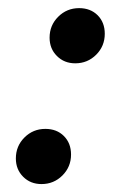

<svg xmlns="http://www.w3.org/2000/svg" viewBox="-20 -446 300 477"><path d="M19.4 -52.4Q19.4 -83.1 40.7 -104.4Q62.1 -125.8 92.7 -125.8Q121 -125.8 138.7 -108.1Q156.5 -90.3 156.5 -62.1Q156.5 -31.5 135.1 -10.1Q113.7 11.3 83.1 11.3Q55.6 11.3 37.5 -6.9Q19.4 -25 19.4 -52.4ZM103.2 -352.4Q103.2 -383.1 124.6 -404.4Q146 -425.8 176.6 -425.8Q204.8 -425.8 222.6 -408.1Q240.3 -390.3 240.3 -362.1Q240.3 -331.5 219 -310.1Q197.6 -288.7 166.9 -288.7Q139.5 -288.7 121.4 -306.9Q103.2 -325 103.2 -352.4Z"/></svg>

Font: Playfair Micro SmCond SmLight
Style: Italic
Weight: 360
Width: 4
Italic angle: -15.6°
Designer: Claus Eggers Sørensen
Foundry: Claus Eggers Sørensen
Version: Version 2.203;Glyphs 3.3 (3326)